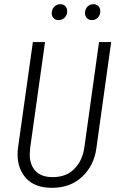

<svg xmlns="http://www.w3.org/2000/svg" viewBox="-20 -886 570 917"><path d="M440 -176Q429 -96 373 -42.5Q317 11 228 11Q147 11 105.5 -34Q64 -79 64 -148Q64 -169 66 -180L137 -685H195L124 -179Q122 -159 122 -149Q122 -99 149.5 -69.5Q177 -40 232 -40Q297 -40 336 -80.5Q375 -121 383 -183L453 -685H511ZM227 -823Q227 -841 239 -853.5Q251 -866 268 -866Q283 -866 292 -856.5Q301 -847 301 -833Q301 -814 289 -802Q277 -790 260 -790Q245 -790 236 -799.5Q227 -809 227 -823ZM386 -823Q386 -842 397.5 -854Q409 -866 426 -866Q441 -866 450 -856.5Q459 -847 459 -833Q459 -814 447.5 -802Q436 -790 419 -790Q404 -790 395 -799.5Q386 -809 386 -823Z"/></svg>

Font: Fira Sans Extra Condensed Light
Style: Italic
Weight: 300
Width: 3
Italic angle: -8°
Designer: Carrois Corporate & Edenspiekermann AG
Foundry: Carrois Corporate GbR & Edenspiekermann AG
Version: Version 4.203